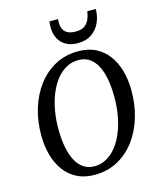

<svg xmlns="http://www.w3.org/2000/svg" viewBox="-140 -1076 983 1184"><g transform="rotate(-15 351.0 -483.5)"><path d="M316.4 10Q251.9 10 203.9 -14.5Q155.9 -39 124.1 -82.3Q92.3 -125.5 76.3 -182.6Q60.3 -239.7 59.6 -304.9Q58.5 -397.5 83 -478.5Q107.5 -559.5 154.1 -621.3Q200.6 -683.1 266.1 -718Q331.6 -753 412.6 -753Q478 -753 526 -728.2Q574 -703.4 605.3 -660Q636.7 -616.6 652.3 -560.3Q667.9 -504 668.7 -440.6Q669.7 -348.4 645.8 -266.8Q621.9 -185.3 575.7 -123.2Q529.4 -61 463.9 -25.5Q398.3 10 316.4 10ZM328.3 -41.6Q369.6 -41.6 405.2 -61.1Q440.8 -80.6 469 -116.2Q497.2 -151.8 517.1 -200.3Q537 -248.8 547.1 -307.3Q557.2 -365.7 556.5 -430.7Q555.8 -492.7 546 -542.4Q536.2 -592.1 516.9 -627.3Q497.6 -662.6 468.6 -681.4Q439.6 -700.2 400.1 -700.2Q358.9 -700.2 323.2 -680.9Q287.5 -661.5 259.4 -626.4Q231.3 -591.2 211.5 -543Q191.7 -494.7 181.4 -436.7Q171.1 -378.7 171.8 -314.2Q172.6 -251.2 182.6 -200.9Q192.7 -150.5 212.2 -114.9Q231.8 -79.4 260.8 -60.5Q289.7 -41.6 328.3 -41.6ZM427 -801.4Q386.5 -801.4 358.7 -814.9Q331 -828.3 314.6 -850.6Q298.2 -872.9 292.1 -899.7Q286 -926.6 288.4 -953Q289.2 -959.1 289.2 -965Q289.2 -970.9 290 -976.6H345.6Q342 -947.4 348.3 -924.1Q354.7 -900.9 374.7 -887.4Q394.8 -873.9 432.6 -873.9Q471.4 -873.9 491.7 -890.8Q512 -907.6 520.6 -931.4Q529.2 -955.2 532.1 -976.6H586.2Q586.2 -930 568.1 -890.1Q549.9 -850.2 514.5 -825.8Q479.1 -801.4 427 -801.4Z"/></g></svg>

Font: Merriweather Light
Style: Italic
Weight: 300
Italic angle: -7.8°
Designer: Eben Sorkin
Foundry: Eben Sorkin
Version: Version 2.101